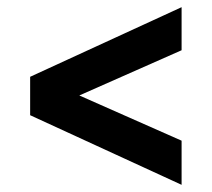

<svg xmlns="http://www.w3.org/2000/svg" viewBox="-20 -628 590 535"><path d="M64 -307V-414L486 -608V-488L201 -362L486 -236V-113Z"/></svg>

Font: Golos UI Medium
Style: Regular
Weight: 500
Designer: A.Korolkova, Vitaly Kuzmin
Foundry: ParaType Ltd
Version: Version 2.000